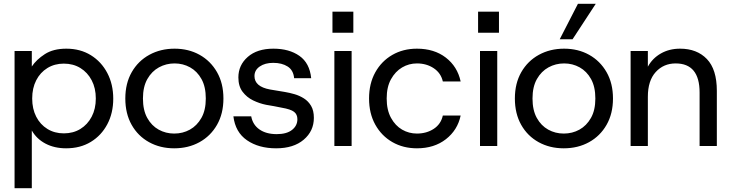

<svg xmlns="http://www.w3.org/2000/svg" viewBox="-20 -762 3820 1002"><path d="M56 220V-496H146V-415Q170 -451 214 -479.5Q258 -508 326 -508Q399 -508 454 -474Q509 -440 540 -381Q571 -322 571 -247Q571 -172 540 -113.5Q509 -55 454 -21.5Q399 12 325 12Q264 12 217.5 -12.5Q171 -37 146 -81V220ZM313 -66Q362 -66 399.5 -89Q437 -112 458.5 -153Q480 -194 480 -248Q480 -302 458.5 -343Q437 -384 399.5 -407Q362 -430 313 -430Q265 -430 227.5 -407Q190 -384 169 -343Q148 -302 148 -248Q148 -194 169 -153Q190 -112 227.5 -89Q265 -66 313 -66Z M889 12Q816 12 758 -20Q700 -52 667 -110.5Q634 -169 634 -248Q634 -327 667.5 -385.5Q701 -444 759.5 -476Q818 -508 891 -508Q964 -508 1021.5 -476Q1079 -444 1112.5 -385.5Q1146 -327 1146 -248Q1146 -169 1112.5 -110.5Q1079 -52 1021 -20Q963 12 889 12ZM889 -65Q934 -65 971 -85.5Q1008 -106 1031 -146.5Q1054 -187 1054 -248Q1054 -309 1031.5 -349.5Q1009 -390 972 -410.5Q935 -431 891 -431Q847 -431 809.5 -410.5Q772 -390 749 -349.5Q726 -309 726 -248Q726 -187 748.5 -146.5Q771 -106 808 -85.5Q845 -65 889 -65Z M1421 12Q1330 12 1269 -30Q1208 -72 1198 -155H1291Q1299 -111 1334 -86.5Q1369 -62 1424 -62Q1476 -62 1504 -84Q1532 -106 1532 -140Q1532 -165 1514.5 -178.5Q1497 -192 1450 -200Q1431 -204 1409.5 -208Q1388 -212 1369 -215Q1334 -222 1301 -238Q1268 -254 1246 -283Q1224 -312 1224 -358Q1224 -422 1273 -465Q1322 -508 1407 -508Q1489 -508 1542.5 -470.5Q1596 -433 1604 -354H1515Q1511 -396 1481 -415Q1451 -434 1406 -434Q1363 -434 1335.5 -415Q1308 -396 1308 -365Q1308 -310 1389 -295Q1427 -288 1467 -282Q1491 -278 1517 -270.5Q1543 -263 1566 -248.5Q1589 -234 1603.5 -209.5Q1618 -185 1618 -147Q1618 -78 1565 -33Q1512 12 1421 12Z M1715 -591V-701H1824V-591ZM1725 0V-496H1815V0Z M2156 12Q2084 12 2027.5 -20.5Q1971 -53 1938.5 -111.5Q1906 -170 1906 -248Q1906 -326 1938.5 -384.5Q1971 -443 2027.5 -475.5Q2084 -508 2156 -508Q2246 -508 2306.5 -461.5Q2367 -415 2384 -337H2291Q2281 -381 2243.5 -406Q2206 -431 2156 -431Q2114 -431 2078.5 -410Q2043 -389 2020.5 -348.5Q1998 -308 1998 -248Q1998 -188 2020.5 -147Q2043 -106 2078.5 -85.5Q2114 -65 2156 -65Q2206 -65 2243.5 -89.5Q2281 -114 2291 -159H2384Q2368 -83 2307 -35.5Q2246 12 2156 12Z M2475 -591V-701H2584V-591ZM2485 0V-496H2575V0Z M2922 12Q2849 12 2791 -20Q2733 -52 2700 -110.5Q2667 -169 2667 -248Q2667 -327 2700.5 -385.5Q2734 -444 2792.5 -476Q2851 -508 2924 -508Q2997 -508 3054.5 -476Q3112 -444 3145.5 -385.5Q3179 -327 3179 -248Q3179 -169 3145.5 -110.5Q3112 -52 3054 -20Q2996 12 2922 12ZM2922 -65Q2967 -65 3004 -85.5Q3041 -106 3064 -146.5Q3087 -187 3087 -248Q3087 -309 3064.5 -349.5Q3042 -390 3005 -410.5Q2968 -431 2924 -431Q2880 -431 2842.5 -410.5Q2805 -390 2782 -349.5Q2759 -309 2759 -248Q2759 -187 2781.5 -146.5Q2804 -106 2841 -85.5Q2878 -65 2922 -65ZM2901 -557 2996 -742H3089L2968 -557Z M3271 0V-496H3361V-414Q3385 -458 3429 -483Q3473 -508 3529 -508Q3617 -508 3669 -454Q3721 -400 3721 -288V0H3631V-279Q3631 -431 3506 -431Q3443 -431 3402 -386Q3361 -341 3361 -257V0Z"/></svg>

Font: HostGroteskRegular
Style: Regular
Weight: 400
Designer: Doukan Karapınar based on Poppins by Indian Type Foundry, Jonny Pinhorn
Foundry: Element Type
Version: Version 1.001; ttfautohint (v1.8.4.7-5d5b)